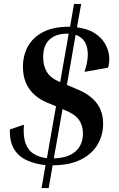

<svg xmlns="http://www.w3.org/2000/svg" viewBox="-20 -825 602 970"><path d="M501 -200Q501 -142 472.5 -94Q444 -46 387 -18Q330 10 246 10L226 125H190L210 9Q158 4 116 -15Q74 -34 51 -72Q28 -110 30 -171L101 -195Q96 -136 109.5 -100Q123 -64 151.5 -47Q180 -30 217 -26L263 -288L215 -308Q159 -332 127.5 -376.5Q96 -421 96 -488Q96 -546 121.5 -591.5Q147 -637 198.5 -663.5Q250 -690 328 -690H334L354 -805H390L369 -687Q422 -680 456.5 -658.5Q491 -637 509 -607Q527 -577 531 -544.5Q535 -512 526 -483L407 -462Q431 -534 420 -583.5Q409 -633 362 -649L318 -396L377 -371Q436 -346 468.5 -304Q501 -262 501 -200ZM198 -536Q198 -492 217 -461Q236 -430 284 -410L327 -655H318Q263 -655 230.5 -625.5Q198 -596 198 -536ZM305 -270 296 -274 252 -25Q324 -27 361.5 -60Q399 -93 399 -151Q399 -191 379 -219.5Q359 -248 305 -270Z"/></svg>

Font: Inria Serif
Style: Bold Italic
Weight: 700
Italic angle: -10°
Designer: Black Foundry Team
Foundry: Black Foundry
Version: Version 1.000; ttfautohint (v1.8.3)